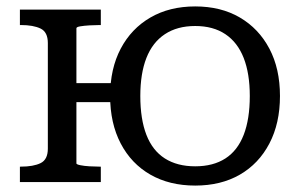

<svg xmlns="http://www.w3.org/2000/svg" viewBox="-20 -567 940 598"><path d="M129 -104V-433Q129 -467 106.5 -478Q84 -489 45 -489H42V-537H294V-489H290Q276 -489 259 -488Q242 -487 230 -485Q218 -483 218 -479V-58Q218 -55 230 -52.5Q242 -50 259 -49Q276 -48 290 -48H294V0H42V-48H45Q84 -48 106.5 -59Q129 -70 129 -104ZM178 -249V-308H374V-249ZM852 -268Q852 -183 819 -120Q786 -57 727 -23Q668 11 588 11Q508 11 448.5 -23Q389 -57 356 -120Q323 -183 323 -268Q323 -353 356 -415.5Q389 -478 448.5 -512.5Q508 -547 588 -547Q668 -547 727 -512.5Q786 -478 819 -415.5Q852 -353 852 -268ZM417 -268Q417 -196 436 -147Q455 -98 493.5 -73.5Q532 -49 588 -49Q644 -49 682 -73.5Q720 -98 739 -147Q758 -196 758 -268Q758 -338 739 -386.5Q720 -435 682 -460.5Q644 -486 588 -486Q532 -486 493.5 -460.5Q455 -435 436 -386.5Q417 -338 417 -268Z"/></svg>

Font: Roboto Serif
Style: Regular
Weight: 400
Designer: Greg Gazdowicz
Foundry: Commercial Type
Version: Version 1.008